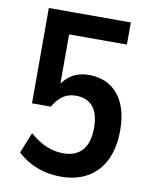

<svg xmlns="http://www.w3.org/2000/svg" viewBox="-81 -766 661 837"><g transform="rotate(10 249.0 -347.5)"><path d="M246 10Q208 10 173 1.5Q138 -7 108 -23.5Q78 -40 53 -63L90 -155Q126 -123 163 -107.5Q200 -92 238 -92Q293 -92 322.5 -125Q352 -158 352 -225Q352 -286 326 -317.5Q300 -349 251 -349Q218 -349 194.5 -333.5Q171 -318 150 -283H67V-705H430V-607H174V-375H165Q185 -410 216.5 -429Q248 -448 290 -448Q346 -448 385.5 -422Q425 -396 445.5 -348Q466 -300 466 -233Q466 -156 439.5 -101.5Q413 -47 363.5 -18.5Q314 10 246 10Z"/></g></svg>

Font: Nunito Sans 10pt Condensed
Style: Bold
Weight: 700
Width: 3
Designer: Vernon Adams
Foundry: Vernon Adams
Version: Version 3.101;gftools[0.9.27]